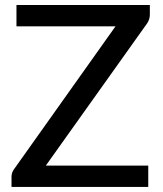

<svg xmlns="http://www.w3.org/2000/svg" viewBox="-20 -737 642 757"><path d="M570.8 -717.3V-679.7Q570.8 -661.1 560.5 -645.5L160.6 -84H564.5V0H25.4V-40.5Q25.4 -56.2 35.6 -70.3L435.5 -633.3H44.9V-717.3Z"/></svg>

Font: Lato-Medium
Style: Regular
Weight: 500
Designer: Lukasz Dziedzic
Foundry: tyPoland Lukasz Dziedzic
Version: Version 2.006; 2014-01-15